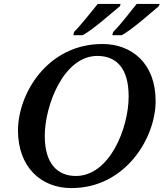

<svg xmlns="http://www.w3.org/2000/svg" viewBox="-20 -951 837 982"><path d="M554 -771H603C659 -802 759 -892 792 -919L797 -931H679C647 -892 600 -828 559 -788ZM355 -771H403C460 -802 560 -893 593 -919L597 -931H480C448 -893 400 -829 359 -788ZM345 11C623 11 776 -247 776 -434C776 -628 653 -726 504 -726C224 -726 72 -474 72 -283C72 -100 187 11 345 11ZM368 -51C277 -51 209 -110 209 -256C209 -411 305 -665 478 -665C576 -665 638 -601 638 -458C638 -296 541 -51 368 -51Z"/></svg>

Font: Noto Serif Semi
Style: Italic
Weight: 600
Italic angle: -12°
Designer: Monotype Design Team
Foundry: Monotype Imaging Inc.
Version: Version 1.901